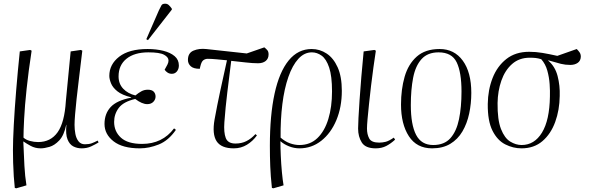

<svg xmlns="http://www.w3.org/2000/svg" viewBox="-20 -788 3192 1038"><path d="M68 230 60 228Q57 202 54.5 165.5Q52 129 51 91Q50 53 50 24Q50 -28 54.5 -112.5Q59 -197 67.5 -300.5Q76 -404 87 -510L143 -518L151 -514Q134 -403 124 -309Q114 -215 110.5 -146.5Q107 -78 107 -44Q120 -32 142 -26Q164 -20 186 -20Q254 -20 291.5 -73Q329 -126 336 -241L362 -510L417 -518L425 -514Q421 -483 416 -439.5Q411 -396 405 -347.5Q399 -299 394 -253Q389 -207 386 -170Q383 -133 383 -113Q383 -88 387.5 -64Q392 -40 404.5 -24Q417 -8 439 -8Q461 -8 476 -13.5Q491 -19 508 -28L513 -18Q495 -7 472.5 3.5Q450 14 421 14Q397 14 376.5 3.5Q356 -7 345 -34.5Q334 -62 339 -113H338Q326 -56 300.5 -29Q275 -2 247.5 6Q220 14 200 14Q170 14 145.5 0.5Q121 -13 107 -23H106Q109 53 112 108.5Q115 164 123 214Z M736 14Q643 14 594 -24Q545 -62 545 -118Q545 -173 578 -209Q611 -245 689 -260V-262Q640 -274 614.5 -294.5Q589 -315 580 -338Q571 -361 571 -378Q571 -440 624.5 -481.5Q678 -523 778 -523Q824 -523 862.5 -513.5Q901 -504 924 -484.5Q947 -465 947 -434Q947 -415 936.5 -402Q926 -389 909 -389Q896 -389 886 -395.5Q876 -402 870 -411Q879 -427 885 -438.5Q891 -450 891 -461Q891 -479 867 -492Q843 -505 782 -505Q707 -505 664 -470.5Q621 -436 621 -375Q621 -335 646 -308.5Q671 -282 712 -272Q729 -286 744.5 -294.5Q760 -303 779 -303Q801 -303 811 -292.5Q821 -282 821 -266Q821 -250 809 -237.5Q797 -225 776 -225Q748 -225 711 -253Q647 -238 622 -204.5Q597 -171 597 -129Q597 -77 634 -43.5Q671 -10 748 -10Q858 -10 921 -94L931 -86Q891 -28 838.5 -7Q786 14 736 14ZM780 -571 771 -576 839 -732Q848 -751 853 -759.5Q858 -768 873 -768Q884 -768 892 -761Q900 -754 909 -741V-736Z M1244 14Q1176 14 1151 -24.5Q1126 -63 1140 -142Q1154 -219 1171 -298Q1188 -377 1207 -462Q1177 -465 1150 -467.5Q1123 -470 1103 -470Q1090 -470 1079.5 -462.5Q1069 -455 1063 -429L1060 -416Q1026 -416 1011 -430Q996 -444 996 -464Q996 -502 1026.5 -514.5Q1057 -527 1094 -523L1314 -499L1409 -532Q1418 -525 1425 -517Q1432 -509 1432 -494Q1432 -471 1416.5 -458.5Q1401 -446 1375 -446Q1346 -446 1307.5 -450.5Q1269 -455 1230 -459Q1219 -371 1209 -289.5Q1199 -208 1193 -127Q1189 -72 1200.5 -42Q1212 -12 1253 -12Q1286 -12 1312 -25Q1338 -38 1361 -63L1369 -56Q1347 -25 1315 -5.5Q1283 14 1244 14Z M1458 230 1450 228Q1443 163 1441 110.5Q1439 58 1439 0Q1439 -165 1464.5 -282Q1490 -399 1540.5 -461Q1591 -523 1665 -523Q1709 -523 1746 -498.5Q1783 -474 1805.5 -424Q1828 -374 1828 -297Q1828 -209 1798.5 -138.5Q1769 -68 1717 -27Q1665 14 1599 14Q1570 14 1542.5 3Q1515 -8 1497 -24H1496Q1496 9 1498 54Q1500 99 1504 142Q1508 185 1513 214ZM1599 -4Q1657 -4 1696 -41.5Q1735 -79 1755 -144.5Q1775 -210 1775 -294Q1775 -377 1759.5 -423Q1744 -469 1719 -487Q1694 -505 1666 -505Q1625 -505 1593 -470Q1561 -435 1539 -372Q1517 -309 1506.5 -225Q1496 -141 1497 -44Q1521 -23 1547 -13.5Q1573 -4 1599 -4Z M2011 14Q1956 14 1936 -17.5Q1916 -49 1916 -93Q1916 -110 1918 -150.5Q1920 -191 1924 -248.5Q1928 -306 1933.5 -373Q1939 -440 1946 -510L2004 -518L2012 -514Q2006 -474 1999 -425Q1992 -376 1986 -324Q1980 -272 1975 -225.5Q1970 -179 1967 -144Q1964 -109 1964 -93Q1964 -62 1976 -39.5Q1988 -17 2030 -17Q2048 -17 2065.5 -21.5Q2083 -26 2109 -44L2116 -33Q2092 -11 2067.5 1.5Q2043 14 2011 14Z M2316 14Q2233 14 2190.5 -51.5Q2148 -117 2148 -223Q2148 -305 2167.5 -373Q2187 -441 2233 -482Q2279 -523 2357 -523Q2436 -523 2482 -460Q2528 -397 2528 -286Q2528 -228 2516.5 -174Q2505 -120 2480 -77.5Q2455 -35 2414.5 -10.5Q2374 14 2316 14ZM2322 -4Q2382 -4 2415 -41Q2448 -78 2461.5 -143.5Q2475 -209 2475 -293Q2475 -397 2449 -451Q2423 -505 2351 -505Q2292 -505 2259 -468.5Q2226 -432 2213.5 -367.5Q2201 -303 2201 -220Q2201 -114 2229.5 -59Q2258 -4 2322 -4Z M2799 14Q2754 14 2711.5 -7.5Q2669 -29 2642.5 -81.5Q2616 -134 2617 -226Q2618 -302 2643 -366Q2668 -430 2717.5 -469Q2767 -508 2841 -508Q2877 -508 2912.5 -502Q2948 -496 2993 -486L3098 -523Q3108 -513 3114 -504Q3120 -495 3120 -481Q3119 -459 3103 -448Q3087 -437 3063 -437Q3036 -437 3012 -443Q2988 -449 2944 -462V-460Q2981 -429 2994.5 -377Q3008 -325 3006 -269Q3005 -193 2981.5 -128.5Q2958 -64 2912.5 -25Q2867 14 2799 14ZM2800 -4Q2869 -4 2910 -71Q2951 -138 2953 -266Q2954 -296 2951.5 -333Q2949 -370 2939 -406Q2929 -442 2906 -468Q2889 -473 2876 -474.5Q2863 -476 2844 -476Q2787 -476 2748.5 -442Q2710 -408 2690.5 -352Q2671 -296 2670 -231Q2669 -140 2688.5 -90.5Q2708 -41 2738.5 -22.5Q2769 -4 2800 -4Z"/></svg>

Font: Display Extralight
Style: Italic
Weight: 200
Italic angle: -2°
Designer: Latin by Veronika Burian and Jose Scaglione. Greek by Irene Vlachou. Cyrillic by Vera Evstafieva
Foundry: TypeTogether
Version: Version 3.002